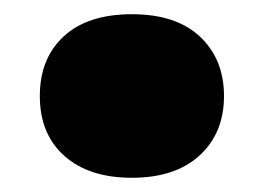

<svg xmlns="http://www.w3.org/2000/svg" viewBox="-20 -415 372 270"><path d="M165.5 -165Q105 -165 70.5 -195.8Q36 -226.5 36 -280Q36 -333 69.8 -364Q103.5 -395 165.5 -395Q228 -395 261.5 -363.2Q295 -331.5 295 -280Q295 -228 260.8 -196.5Q226.5 -165 165.5 -165Z"/></svg>

Font: Encode Sans Expanded Expanded ExtraBold
Style: Regular
Weight: 800
Width: 7
Designer: Multiple Designers
Foundry: Impallari Type
Version: Version 3.000; ttfautohint (v1.8.3) -l 8 -r 50 -G 200 -x 14 